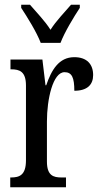

<svg xmlns="http://www.w3.org/2000/svg" viewBox="-20 -786 423 806"><path d="M151 -606H234C251 -651 290 -715 315 -753V-766H278C250 -733 216 -699 192 -661C168 -699 134 -733 106 -766H69V-753C94 -715 134 -651 151 -606ZM23 0H257V-41H238C204 -41 177 -49 177 -108V-276C177 -370 202 -483 251 -483C282 -483 292 -460 292 -405C347 -405 371 -431 371 -471C371 -516 345 -546 292 -546C227 -546 196 -492 174 -428H171L158 -536H24V-495H27C62 -495 89 -486 89 -427V-113C89 -50 61 -41 26 -41H23Z"/></svg>

Font: Noto Serif Ethiopic XCn
Style: Regular
Weight: 400
Width: 2
Designer: Monotype Design Team
Foundry: Monotype Imaging Inc.
Version: Version 2.102